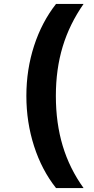

<svg xmlns="http://www.w3.org/2000/svg" viewBox="-20 -839 481 983"><path d="M115 -348Q115 -483 154.5 -604.5Q194 -726 267 -819H408Q336 -716 301 -600.5Q266 -485 266 -348Q266 -209 301 -92.5Q336 24 408 124H267Q194 32 154.5 -90.5Q115 -213 115 -348Z"/></svg>

Font: Application
Style: Bold
Weight: 700
Designer: Wei Huang
Foundry: Wei Huang
Version: Version 0.012